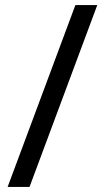

<svg xmlns="http://www.w3.org/2000/svg" viewBox="-20 -734 412 754"><path d="M362 -714H276L10 0H96Z"/></svg>

Font: Noto Sans Arabic UI
Style: Regular
Weight: 400
Designer: Monotype Design Team, Nadine Chahine and Nizar Qandah
Foundry: Monotype Imaging Inc.
Version: Version 2.010